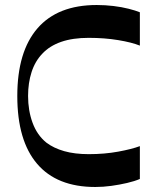

<svg xmlns="http://www.w3.org/2000/svg" viewBox="-20 -733 622 766"><path d="M538 -19Q517 -10 487 -3Q457 4 424.5 8.5Q392 13 360 13Q207 13 128 -79.5Q49 -172 49 -350Q49 -527 129.5 -620Q210 -713 366 -713Q400 -713 433 -709Q466 -705 493.5 -698Q521 -691 538 -684V-551Q506 -564 451.5 -573Q397 -582 334 -582Q270 -582 224 -566Q178 -550 149 -519Q120 -489 106 -445.5Q92 -402 92 -350Q92 -292 110 -243Q128 -194 165 -164Q194 -142 236 -130Q278 -118 334 -118Q397 -118 451.5 -128Q506 -138 538 -150Z"/></svg>

Font: Ojuju SemiBold
Style: Regular
Weight: 600
Designer: Chisaokwu Joboson, Mirko Velimirovic
Foundry: Udi Foundry
Version: Version 1.000